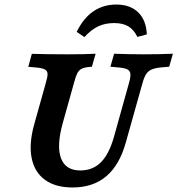

<svg xmlns="http://www.w3.org/2000/svg" viewBox="-20 -805 773 836"><path d="M129.6 -265.7 179.8 -445.2Q187.5 -470.7 187 -483.6Q186.4 -496.5 175.5 -502.5Q164.6 -508.6 138.6 -511L103.2 -514.1L118.6 -570.6Q185.5 -568.5 274.8 -568.5H276.2H275.4Q347.1 -568.5 396.4 -571L380.2 -514.5L363.2 -512.9Q343.7 -510.5 332.9 -504.1Q322.1 -497.6 315.7 -484.3Q309.3 -471 302.5 -445.2L253.3 -269.4Q225.7 -170.1 245.4 -116.5Q265.2 -62.8 329.8 -62.8Q384.1 -62.8 419.9 -98.9Q455.6 -135 476.8 -211.3L542.1 -445.2Q548.9 -469.4 547.7 -482.7Q546.5 -496 536.3 -502Q526 -508.1 503.4 -510.5L460.7 -514.5L476.8 -571Q549 -568.5 604.4 -568.5Q667.4 -568.5 732.9 -571L716.7 -514.5L684.6 -511.8Q656.4 -509.4 640.9 -502.7Q625.5 -496 616.9 -483.1Q608.2 -470.2 601 -445.2L527.6 -183.9Q500.2 -85.8 442.5 -37.3Q384.8 11.3 295.8 11.3Q221.2 11.3 175.6 -22.1Q129.9 -55.5 117.6 -117.9Q105.4 -180.4 129.6 -265.7ZM619.3 -655.3 578.1 -644.3Q562.9 -675.9 538.9 -690.2Q514.8 -704.6 476.7 -704.6Q437.8 -704.6 407.5 -690.2Q377.1 -675.9 347.6 -643.5L313.8 -666.3Q343.6 -726.4 386.7 -755.8Q429.9 -785.2 486.5 -785.2Q546.8 -785.2 581.7 -751.2Q616.6 -717.2 619.3 -655.3Z"/></svg>

Font: Playfair Micro SmCond SmLight
Style: Italic
Weight: 360
Width: 4
Italic angle: -15.6°
Designer: Claus Eggers Sørensen
Foundry: Claus Eggers Sørensen
Version: Version 2.203;Glyphs 3.3 (3326)